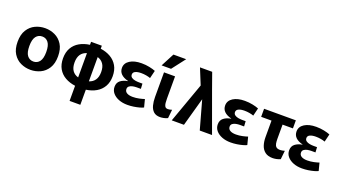

<svg xmlns="http://www.w3.org/2000/svg" viewBox="-69 -1455 4201 2351"><g transform="rotate(20 2032.0 -280.0)"><path d="M297 11Q229 11 169 -17Q109 -45 71 -105Q33 -165 33 -260Q33 -355 71 -415Q109 -475 169 -503Q229 -531 297 -531Q364 -531 424 -503Q484 -475 522 -415Q560 -355 560 -260Q560 -165 522 -105Q484 -45 424 -17Q364 11 297 11ZM297 -97Q346 -97 376 -136Q406 -175 406 -260Q406 -345 376 -384Q346 -423 297 -423Q246 -423 216 -384Q186 -345 186 -260Q186 -175 216 -136Q246 -97 297 -97Z M879 204V7Q804 -3 746.5 -36Q689 -69 657 -125Q625 -181 625 -260Q625 -339 657 -395Q689 -451 746.5 -484Q804 -517 879 -527V-566H1019V-527Q1093 -517 1150 -484Q1207 -451 1239.5 -395Q1272 -339 1272 -260Q1272 -181 1239.5 -125Q1207 -69 1150 -36Q1093 -3 1019 7V204ZM775 -260Q775 -194 802 -155Q829 -116 879 -102V-418Q829 -404 802 -365Q775 -326 775 -260ZM1122 -260Q1122 -326 1094.5 -365Q1067 -404 1019 -418V-102Q1067 -116 1094.5 -155Q1122 -194 1122 -260Z M1559 8Q1496 8 1446 -11.5Q1396 -31 1366.5 -66Q1337 -101 1337 -148Q1337 -201 1373.5 -229.5Q1410 -258 1468 -268V-270Q1343 -302 1343 -396Q1343 -458 1400.5 -494.5Q1458 -531 1552 -531Q1606 -531 1654.5 -521Q1703 -511 1734 -498L1709 -396Q1685 -405 1653 -410.5Q1621 -416 1589 -416Q1541 -416 1512.5 -402.5Q1484 -389 1484 -361Q1484 -336 1503 -322.5Q1522 -309 1549 -304.5Q1576 -300 1598 -300H1645L1649 -233H1594Q1570 -233 1544.5 -228Q1519 -223 1501 -209.5Q1483 -196 1483 -172Q1483 -139 1511 -122.5Q1539 -106 1587 -106Q1630 -106 1671 -115Q1712 -124 1738 -133L1764 -32Q1745 -22 1712 -13Q1679 -4 1639.5 2Q1600 8 1559 8Z M2084 -10Q2058 2 2032 7Q2006 12 1986 12Q1932 12 1901.5 -16Q1871 -44 1858.5 -92Q1846 -140 1846 -200V-520H1990V-230Q1990 -201 1992.5 -174Q1995 -147 2006 -130Q2017 -113 2044 -113Q2055 -113 2069.5 -116Q2084 -119 2096 -123ZM1789 -590 1880 -764H2046L1912 -590Z M2501 0 2398 -370 2295 0H2136L2323 -522L2239 -728H2398L2472 -520L2661 0Z M2904 8Q2841 8 2791 -11.5Q2741 -31 2711.5 -66Q2682 -101 2682 -148Q2682 -201 2718.5 -229.5Q2755 -258 2813 -268V-270Q2688 -302 2688 -396Q2688 -458 2745.5 -494.5Q2803 -531 2897 -531Q2951 -531 2999.5 -521Q3048 -511 3079 -498L3054 -396Q3030 -405 2998 -410.5Q2966 -416 2934 -416Q2886 -416 2857.5 -402.5Q2829 -389 2829 -361Q2829 -336 2848 -322.5Q2867 -309 2894 -304.5Q2921 -300 2943 -300H2990L2994 -233H2939Q2915 -233 2889.5 -228Q2864 -223 2846 -209.5Q2828 -196 2828 -172Q2828 -139 2856 -122.5Q2884 -106 2932 -106Q2975 -106 3016 -115Q3057 -124 3083 -133L3109 -32Q3090 -22 3057 -13Q3024 -4 2984.5 2Q2945 8 2904 8Z M3453 12Q3391 12 3354 -16.5Q3317 -45 3301 -93Q3285 -141 3285 -200V-415H3150V-520H3564V-415H3429V-230Q3429 -197 3433.5 -170.5Q3438 -144 3454 -128.5Q3470 -113 3506 -113Q3517 -113 3532.5 -115.5Q3548 -118 3565 -123L3553 -10Q3527 2 3500.5 7Q3474 12 3453 12Z M3834 8Q3771 8 3721 -11.5Q3671 -31 3641.5 -66Q3612 -101 3612 -148Q3612 -201 3648.5 -229.5Q3685 -258 3743 -268V-270Q3618 -302 3618 -396Q3618 -458 3675.5 -494.5Q3733 -531 3827 -531Q3881 -531 3929.5 -521Q3978 -511 4009 -498L3984 -396Q3960 -405 3928 -410.5Q3896 -416 3864 -416Q3816 -416 3787.5 -402.5Q3759 -389 3759 -361Q3759 -336 3778 -322.5Q3797 -309 3824 -304.5Q3851 -300 3873 -300H3920L3924 -233H3869Q3845 -233 3819.5 -228Q3794 -223 3776 -209.5Q3758 -196 3758 -172Q3758 -139 3786 -122.5Q3814 -106 3862 -106Q3905 -106 3946 -115Q3987 -124 4013 -133L4039 -32Q4020 -22 3987 -13Q3954 -4 3914.5 2Q3875 8 3834 8Z"/></g></svg>

Font: Murecho SemiBold
Style: Regular
Weight: 600
Designer: Neil Summerour
Foundry: Positype
Version: Version 1.010; ttfautohint (v1.8.3)